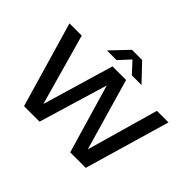

<svg xmlns="http://www.w3.org/2000/svg" viewBox="-189 -1257 1567 1567"><g transform="rotate(45 594.0 -474.0)"><path d="M238 0 22.5 -740H164L353 -67H320L519 -740H676L870 -67H840.5L1032 -740H1165.5L950 0H771L577.5 -660.5H615L417 0ZM395 -800 535.5 -948H653.5L794 -800H682.5L581.5 -909.5H607.5L506.5 -800Z"/></g></svg>

Font: Encode Sans SemiExpanded SemiBold
Style: Regular
Weight: 600
Width: 6
Designer: Multiple Designers
Foundry: Impallari Type
Version: Version 3.002